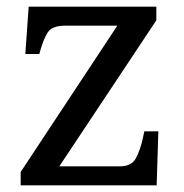

<svg xmlns="http://www.w3.org/2000/svg" viewBox="-20 -556 551 576"><path d="M42 0V-40L332 -479H176Q136 -479 123 -458.5Q110 -438 99 -398L98 -394H56L66 -536H449V-495L158 -57H340Q375 -57 388 -82Q401 -107 408 -139L413 -162H455L450 0Z"/></svg>

Font: Noto Serif Ahom
Style: Regular
Weight: 400
Designer: Monotype Design Team
Foundry: Monotype Imaging Inc.
Version: Version 2.007; ttfautohint (v1.8.4.7-5d5b)